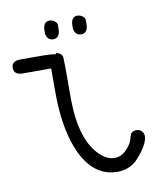

<svg xmlns="http://www.w3.org/2000/svg" viewBox="-87 -740 691 794"><g transform="rotate(-10 258.5 -342.5)"><path d="M146.5 -636.7Q146.5 -673.8 172.9 -674.8Q184.6 -674.8 194.8 -667.5Q205.1 -660.2 205.1 -651.4V-635.7Q205.1 -595.7 175.8 -595.7Q154.3 -595.7 147.5 -619.1Q147.5 -621.1 146.5 -623ZM263.7 -636.7Q263.7 -673.8 290 -674.8Q301.8 -674.8 312 -667.5Q322.3 -660.2 322.3 -651.4V-635.7Q322.3 -595.7 293.9 -595.7Q273.4 -595.7 265.6 -616.2Q263.7 -621.1 263.7 -623ZM204.1 -512.7 205.1 -475.6V-336.9Q207 -165 281.2 -95.7Q315.4 -63.5 352.5 -69.3Q380.9 -74.2 404.3 -106.4Q417 -124 419.9 -139.6Q421.9 -151.4 427.7 -158.2Q435.5 -166 449.2 -166Q462.9 -166 472.7 -155.3Q479.5 -147.5 479.5 -135.7Q478.5 -108.4 451.2 -72.3Q432.6 -47.9 418 -35.2Q385.7 -9.8 343.8 -9.8Q233.4 -9.8 181.6 -146.5Q146.5 -240.2 146.5 -377V-478.5H28.3Q-9.8 -478.5 -9.8 -507.8Q-9.8 -536.1 24.4 -537.1H97.7Q169.9 -537.1 174.8 -532.2Q175.8 -531.2 175.8 -537.1Q186.5 -537.1 195.3 -530.3Q204.1 -522.5 204.1 -512.7Z"/></g></svg>

Font: otype
Style: Regular
Weight: 400
Designer: ironsmith
Version: 4